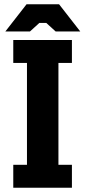

<svg xmlns="http://www.w3.org/2000/svg" viewBox="-20 -877 398 897"><path d="M42 0V-107H106V-583H42V-690H316V-583H253V-107H316V0ZM5 -730 104 -857H256L355 -730H240L196 -770H164L120 -730Z"/></svg>

Font: Mozilla Headline ExtraLight
Style: Regular
Weight: 200
Designer: Studio DRAMA
Foundry: Studio DRAMA
Version: Version 1.000